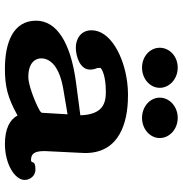

<svg xmlns="http://www.w3.org/2000/svg" viewBox="-1 -731 742 780"><g transform="rotate(90 370.0 -341.0)"><path d="M254.7 -547C300 -547 336.8 -579.2 336.8 -619C336.8 -658.3 300.8 -692 254.7 -692C208.5 -692 174 -658.3 174 -619C174 -579.2 209.3 -547 254.7 -547ZM458.8 -547C504.1 -547 540.8 -579.2 540.8 -619C540.8 -658.3 504.9 -692 458.8 -692C412.6 -692 376.7 -658.3 376.7 -619C376.7 -579.2 413.4 -547 458.8 -547ZM438.3 -142.3C438 -138.3 437.2 -136.5 428 -130.7C393.1 -111 324 -85 293.4 -85C232.3 -85 217.1 -115.7 217.1 -137C217.1 -176 252.3 -212.2 343.3 -227.4L444.4 -244.4ZM564.8 10C647.6 10 711 -30.9 711 -70C711 -92.9 693.6 -114 669 -114C625.5 -114 648.2 -96 630 -96C604.6 -96 593.7 -110.8 593.8 -149.4C593.8 -151.9 593.8 -154.5 594 -157.1L601 -299.8C610.9 -441.2 499.8 -484.2 392.7 -489.3C383.1 -489.8 373.6 -490 364.1 -490C346.7 -490 329.3 -488.8 312.2 -486.5C207.2 -472.7 103 -417.9 103 -342C103 -297.4 139.3 -278 173 -278C210.9 -278 262.7 -296.3 262.7 -335C262.7 -346.2 261.5 -352.7 256.7 -364.2C256.4 -365.8 255.8 -370.9 255.8 -378C255.8 -379.6 274.1 -395.5 328.8 -399.2C336.9 -399.7 345 -400 352.7 -400C398.4 -400 445.3 -389.2 448.4 -296.4L312.6 -278.5C151.9 -256.6 64 -200 64 -116.6C64 -22.7 154.4 10 259.2 10C332.4 10 376.7 -1.4 447 -40.1C447.9 -40.6 448.3 -40.8 449.2 -41.4C465.2 -10.4 502.5 10 564.8 10Z"/></g></svg>

Font: Linux Libertine Mono O 
Style: Mono Bold
Weight: 400
Designer: Philipp H. Poll
Foundry: Philipp H. Poll
Version: Version 5.1.7